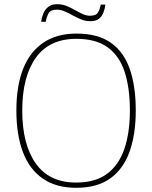

<svg xmlns="http://www.w3.org/2000/svg" viewBox="-20 -885 726 915"><path d="M343 10Q248 10 184.5 -33.5Q121 -77 89.5 -159.5Q58 -242 58 -359Q58 -476 90.5 -557.5Q123 -639 187 -682Q251 -725 344 -725Q446 -725 508 -681.5Q570 -638 598.5 -556Q627 -474 627 -358Q627 -247 598 -164Q569 -81 506.5 -35.5Q444 10 343 10ZM343 -15Q434 -15 490 -56.5Q546 -98 572.5 -175Q599 -252 599 -358Q599 -466 574 -542.5Q549 -619 493 -659.5Q437 -700 344 -700Q215 -700 150.5 -609.5Q86 -519 86 -358Q86 -197 150.5 -106Q215 -15 343 -15ZM410 -784Q387 -784 366.5 -792.5Q346 -801 327 -811.5Q308 -822 289 -830.5Q270 -839 250 -839Q220 -839 210.5 -820Q201 -801 198 -781H176Q178 -799 185.5 -818.5Q193 -838 209 -851.5Q225 -865 252 -865Q277 -865 297.5 -856.5Q318 -848 336.5 -837.5Q355 -827 373 -818.5Q391 -810 410 -810Q438 -810 447.5 -826.5Q457 -843 460 -863H482Q480 -844 473 -825.5Q466 -807 451.5 -795.5Q437 -784 410 -784Z"/></svg>

Font: Noto Rashi Hebrew Thin
Style: Regular
Weight: 250
Version: Version 1.006